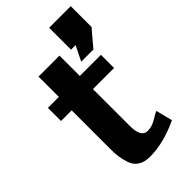

<svg xmlns="http://www.w3.org/2000/svg" viewBox="-228 -790 868 868"><g transform="rotate(-45 206.0 -356.5)"><path d="M14 -388V-472H84V-602H218V-472H353V-388H218V-155Q217 -79 260 -79Q288 -79 316 -96.5Q344 -114 351 -115L371 -36Q272 11 184 11Q149 11 126.5 -4Q104 -19 95.5 -46.5Q87 -74 84.5 -93.5Q82 -113 82 -142V-388ZM268 -513 303 -584H274V-724H412V-591Q402 -579 380.5 -554Q359 -529 346 -513Z"/></g></svg>

Font: Coval
Style: Heavy
Weight: 900
Foundry: Context Ltd
Version: Version 001.000